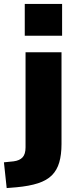

<svg xmlns="http://www.w3.org/2000/svg" viewBox="-71 -764 387 977"><path d="M55 -582V-744H245V-582ZM-37 193 -51 62 -2 57Q29 53 44 36.5Q59 20 59 -14V-498H242V-31Q242 23 230.5 62.5Q219 102 193 128Q167 154 122.5 168.5Q78 183 12 189Z"/></svg>

Font: Nunito Sans 10pt Black
Style: Regular
Weight: 900
Designer: Vernon Adams
Foundry: Vernon Adams
Version: Version 3.101;gftools[0.9.27]